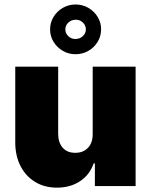

<svg xmlns="http://www.w3.org/2000/svg" viewBox="-20 -850 689 877"><path d="M403.4 -238.6V-545.5H599.4V0H413.4V-103.7H407.7Q389.9 -51.5 345.5 -22.2Q301.1 7.1 240.1 7.1Q182.9 7.1 140.1 -19.2Q97.3 -45.5 73.7 -91.6Q50.1 -137.8 49.7 -197.4V-545.5H245.7V-238.6Q246.1 -198.2 266.5 -175.1Q286.9 -152 323.9 -152Q360.4 -152 382.1 -175.1Q403.8 -198.2 403.4 -238.6ZM325.3 -602.3Q293.3 -602.3 266.9 -617.7Q240.4 -633.2 224.6 -658.9Q208.8 -684.7 208.8 -715.9Q208.8 -747.2 224.6 -772.9Q240.4 -798.7 266.9 -814.1Q293.3 -829.5 325.3 -829.5Q357.2 -829.5 383.7 -814.1Q410.2 -798.7 426 -772.9Q441.8 -747.2 441.8 -715.9Q441.8 -684.7 426 -658.9Q410.2 -633.2 383.7 -617.7Q357.2 -602.3 325.3 -602.3ZM325.3 -671.9Q344.8 -672.2 358.5 -685Q372.2 -697.8 372.2 -715.9Q372.2 -734 358.5 -747.2Q344.8 -760.3 325.3 -759.9Q305.8 -759.6 292.1 -746.8Q278.4 -734 278.4 -715.9Q278.4 -697.8 292.1 -684.7Q305.8 -671.5 325.3 -671.9Z"/></svg>

Font: Inter UI Black
Style: Regular
Weight: 900
Designer: Rasmus Andersson
Foundry: rsms
Version: 3.2;8d6f07862